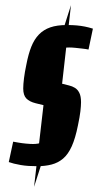

<svg xmlns="http://www.w3.org/2000/svg" viewBox="-20 -716 380 744"><path d="M124 -72Q106 -72 90.5 -73Q75 -74 60.5 -76.5Q46 -79 34 -82Q22 -85 14 -88L31 -167Q37 -166 51 -163.5Q65 -161 81 -159.5Q97 -158 108 -158Q128 -158 143 -164Q158 -170 168 -184.5Q178 -199 183 -224Q186 -239 188 -253.5Q190 -268 190 -276Q190 -292 184 -296Q178 -300 167 -304L118 -316Q94 -322 82 -334.5Q70 -347 70 -373Q70 -389 73 -413Q76 -437 82 -465Q90 -507 101.5 -535.5Q113 -564 131 -582.5Q149 -601 175 -610Q201 -619 239 -619Q261 -619 277.5 -617.5Q294 -616 309 -613Q324 -610 340 -605L323 -524Q314 -526 300.5 -527.5Q287 -529 273.5 -530.5Q260 -532 248 -532Q230 -532 218 -527Q206 -522 198 -508.5Q190 -495 184 -469Q180 -455 178 -443.5Q176 -432 176 -422Q176 -409 182.5 -404.5Q189 -400 199 -397L247 -385Q260 -382 270.5 -375.5Q281 -369 287.5 -356Q294 -343 294 -320Q294 -306 291.5 -284.5Q289 -263 282 -230Q272 -180 258 -149Q244 -118 224.5 -101.5Q205 -85 180 -78.5Q155 -72 124 -72ZM112 8 158 -391 255 -696 210 -297Z"/></svg>

Font: Saira UltraCondensed
Style: Bold Italic
Weight: 700
Width: 1
Italic angle: -12°
Designer: Hector Gatti with collaboration of the Omnibus-Type team
Foundry: Omnibus-Type
Version: Version 1.101